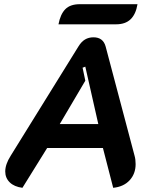

<svg xmlns="http://www.w3.org/2000/svg" viewBox="-20 -887 733 916"><path d="M5 -69Q5 -103 31 -144L354 -665Q368 -688 385.5 -698.5Q403 -709 426 -709Q472 -709 484 -665L622 -144Q627 -127 627 -104Q627 -58 598.5 -27Q570 4 520 9L471 -181H205L87 9Q48 4 26.5 -17Q5 -38 5 -69ZM449 -295 387 -569 374 -564 387 -502 265 -295ZM361 -867H636Q628 -819 603 -795Q578 -771 534 -771H259Q268 -819 291.5 -843Q315 -867 361 -867Z"/></svg>

Font: K2D
Style: Bold Italic
Weight: 700
Italic angle: -10°
Designer: Katatrad Aksorn Co.,Ltd.
Foundry: Cadson Demak Co.,Ltd.
Version: Version 1.000; ttfautohint (v1.6)